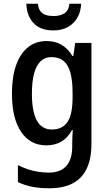

<svg xmlns="http://www.w3.org/2000/svg" viewBox="-20 -769 580 1029"><path d="M229 -549Q275 -549 309 -529.5Q343 -510 368 -469H373L383 -539H470V3Q470 80 445.5 133Q421 186 371 213Q321 240 242 240Q193 240 152.5 232Q112 224 76 207V116Q102 129 128.5 138Q155 147 184 151.5Q213 156 243 156Q303 156 335 121Q367 86 367 17V0Q367 -15 368 -36Q369 -57 370 -72H366Q343 -30 308.5 -10Q274 10 228 10Q142 10 93 -62.5Q44 -135 44 -268Q44 -357 66.5 -420Q89 -483 130.5 -516Q172 -549 229 -549ZM254 -463Q221 -463 197.5 -440.5Q174 -418 162.5 -374.5Q151 -331 151 -267Q151 -171 177.5 -123Q204 -75 257 -75Q286 -75 307 -85Q328 -95 342 -116Q356 -137 362.5 -170Q369 -203 369 -248V-270Q369 -338 357 -380.5Q345 -423 320 -443Q295 -463 254 -463ZM415 -749Q413 -706 394.5 -674Q376 -642 343.5 -624Q311 -606 266 -606Q198 -606 161 -644Q124 -682 121 -749H183Q186 -723 196.5 -709Q207 -695 225 -689Q243 -683 267 -683Q301 -683 324.5 -697Q348 -711 352 -749Z"/></svg>

Font: Noto Sans Display SemiCondensed Medium
Style: Regular
Weight: 500
Width: 4
Designer: Monotype Design Team
Foundry: Monotype Imaging Inc.
Version: Version 2.003